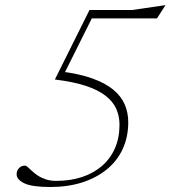

<svg xmlns="http://www.w3.org/2000/svg" viewBox="-20 -738 682 768"><path d="M333 -664.5 356 -682 234.5 -438.5 225 -452Q298.5 -442.5 349.8 -424Q401 -405.5 432.5 -379.8Q464 -354 478.5 -321Q493 -288 493 -249.5Q493 -190 470.8 -142Q448.5 -94 407 -60.2Q365.5 -26.5 308.5 -8.2Q251.5 10 181.5 10Q107.5 10 77 -5Q46.5 -20 46.5 -41Q46.5 -55.5 56 -65.5Q65.5 -75.5 80 -75.5Q84.5 -75.5 91.2 -69.5Q98 -63.5 107.8 -54.2Q117.5 -45 131 -36Q144.5 -27 162.8 -20.8Q181 -14.5 204.5 -14.5Q262 -14.5 308.5 -30Q355 -45.5 388.5 -74.8Q422 -104 440 -145.5Q458 -187 458 -239Q458 -273.5 445 -302.8Q432 -332 402 -355.2Q372 -378.5 322.5 -394.8Q273 -411 199.5 -420L338 -698H508.5L642 -717.5L608 -664.5Z"/></svg>

Font: Newsreader 9pt ExtraLight
Style: Italic
Weight: 250
Italic angle: -17°
Designer: Hugues Gentile
Foundry: Production Type
Version: Version 1.003